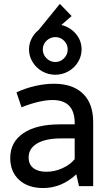

<svg xmlns="http://www.w3.org/2000/svg" viewBox="-20 -949 564 979"><path d="M127.9 -696.8Q127.9 -725.6 140.9 -751.7Q153.8 -777.8 176.8 -795.9L285.2 -929.2L345.2 -867.2L293 -821.8Q337.9 -810.5 366.9 -776.4Q396 -742.2 396 -696.8Q396 -662.6 377.9 -632.8Q359.9 -603 328.9 -585.4Q297.9 -567.9 262.2 -567.9Q226.1 -567.9 195.1 -585.4Q164.1 -603 146 -633.1Q127.9 -663.1 127.9 -696.8ZM262.2 -759.8Q236.3 -759.8 217.3 -741.5Q198.2 -723.1 198.2 -696.8Q198.2 -670.9 217 -651.9Q235.8 -632.8 262.2 -632.8Q288.1 -632.8 306.6 -651.9Q325.2 -670.9 325.2 -696.8Q325.2 -723.1 306.6 -741.5Q288.1 -759.8 262.2 -759.8ZM455.1 -327.1V0H382.8L369.1 -60.1Q293.9 9.8 200.2 9.8Q123 9.8 77.6 -31.7Q32.2 -73.2 32.2 -143.1Q32.2 -224.1 98.6 -269.5Q165 -314.9 285.2 -314.9H360.8V-329.1Q356.9 -439 248 -439Q214.8 -439 173.3 -429Q131.8 -418.9 89.8 -401.9L64 -478Q108.9 -499 158.9 -510.5Q209 -522 254.9 -522Q351.1 -522 403.1 -471.4Q455.1 -420.9 455.1 -327.1ZM126 -146Q126 -110.8 149.9 -92Q173.8 -73.2 216.8 -73.2Q257.8 -73.2 296.9 -90.6Q335.9 -107.9 360.8 -137.2V-243.2H291Q212.9 -243.2 169.4 -217.5Q126 -191.9 126 -146Z"/></svg>

Font: Sarala
Style: Regular
Weight: 400
Designer: Andres Torresi
Foundry: Huerta Tipografica
Version: Version 1.004;PS 001.003;hotconv 1.0.70;makeotf.lib2.5.58329